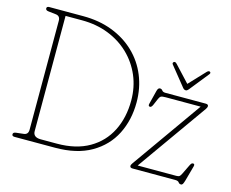

<svg xmlns="http://www.w3.org/2000/svg" viewBox="-100 -842 1205 1000"><g transform="rotate(15 502.5 -342.5)"><path d="M35 -10.5Q35 -21.5 51.5 -23L91 -27.5Q115 -30 115 -56.5V-643.5Q115 -670 91 -672.5L51.5 -677Q35 -678.5 35 -689.5Q35 -700 49 -700H232Q318.5 -700 389.2 -672.8Q460 -645.5 511 -596.5Q562 -547.5 589.2 -481.2Q616.5 -415 616.5 -337.5Q616.5 -242.5 577.8 -166Q539 -89.5 461.5 -44.8Q384 0 267 0H49Q35 0 35 -10.5ZM271 -23Q374 -23 444.5 -63.8Q515 -104.5 551 -176.2Q587 -248 587 -340Q587 -411.5 560.8 -473Q534.5 -534.5 486.8 -580.5Q439 -626.5 374 -652Q309 -677.5 231 -677.5H142.5V-56Q142.5 -23 184 -23ZM973.5 -398 707 -22H915Q927.5 -22 932.2 -26Q937 -30 942 -40L967 -91.5Q972 -101.5 975.2 -104.2Q978.5 -107 983 -107Q993.5 -107 990 -93.5L967.5 -12Q963 3.5 959.5 9.2Q956 15 950 15Q940.5 15 935.8 7.5Q931 0 914.5 0H685.5Q671 0 671 -10.5Q671 -17 678.5 -27L944.5 -403H756.5Q737 -403 730.8 -399.5Q724.5 -396 719.5 -384.5L704 -348.5Q697.5 -334 690 -334Q679 -334 682 -347.5L700.5 -421Q705 -440 715.5 -440Q724.5 -440 729.8 -432.5Q735 -425 749 -425H966Q980.5 -425 980.5 -414.5Q980.5 -408 973.5 -398ZM846.5 -499.5 928 -586Q937.5 -595.5 944.5 -591Q951.5 -586 944 -577L861.5 -474Q854 -465 847.5 -465Q838 -465 831 -474L748 -577Q741.5 -585 749 -591Q756 -596.5 766 -586Z"/></g></svg>

Font: Fraunces 144pt SuperSoft Thin
Style: Regular
Weight: 100
Version: Version 1.000;[0bf87f6ff]